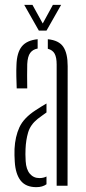

<svg xmlns="http://www.w3.org/2000/svg" viewBox="-20 -767 354 793"><path d="M49 -402Q48 -424.5 47.5 -451.2Q47 -478 48 -498.5Q49.5 -549.5 70 -575Q90.5 -600.5 135.5 -605V-566.5Q115.5 -563 104.8 -548.5Q94 -534 92.5 -502Q92 -482.5 92 -454.5Q92 -426.5 92.5 -402ZM214 0V-501Q214 -529.5 205.8 -545Q197.5 -560.5 177.5 -565.5V-605Q223 -600.5 241.2 -573.8Q259.5 -547 259.5 -494L259 0ZM41 -99Q40 -113 39.8 -125.8Q39.5 -138.5 40 -152Q42.5 -202.5 60.2 -241.2Q78 -280 127.5 -312Q148.5 -326 172 -339.5V-302.5Q164 -297 154.8 -290.2Q145.5 -283.5 135 -275.5Q105.5 -251.5 96.2 -220Q87 -188.5 85.5 -152Q85 -143.5 85 -129.5Q85 -115.5 86 -101.5Q88 -67.5 103.2 -49.5Q118.5 -31.5 142.5 -31.5Q159.5 -31.5 172 -38V-6Q155.5 6 130 6Q86.5 6 65.2 -21.2Q44 -48.5 41 -99ZM140.5 -640.5 80 -747H114L156.5 -670L198.5 -747H232.5L172 -640.5Z"/></svg>

Font: Big Shoulders Stencil Display Light
Style: Regular
Weight: 300
Designer: Patric King
Foundry: XO Type Co
Version: Version 1.000